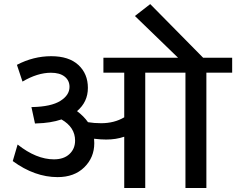

<svg xmlns="http://www.w3.org/2000/svg" viewBox="-20 -936 1176 956"><path d="M598.6 0V-255.3Q558.1 -241.2 508.6 -241.2Q480.8 -241.2 448.4 -245.2Q449.4 -231 449.4 -223Q449.4 -151.7 399.6 -102.9Q349.8 -54.1 266.9 -54.1Q152.7 -54.1 43.5 -134L67.7 -216.4Q160.8 -142.6 248.7 -142.6Q297.8 -142.6 325.8 -168.9Q353.9 -195.1 353.9 -236.1Q353.9 -302.3 286.1 -341.3Q232.1 -323.1 161.8 -321.5L154.2 -321L136.5 -402.9H141.1Q234.6 -405 280.3 -433.5Q326.1 -462.1 326.1 -503.5Q326.1 -535.4 301.8 -554.6Q277.6 -573.8 233.6 -573.8Q166.8 -573.8 92 -529.8L64.2 -613.2Q146.6 -656.2 234.8 -656.2Q323.1 -656.2 370.3 -612.5Q417.6 -568.8 417.6 -498.5Q417.6 -428.2 363.5 -382.7Q397.9 -356.9 418.1 -327.6Q448.4 -322.5 483.3 -322.5Q549 -322.5 598.6 -351.9V-574.3H494.9V-648.6H866.5L651.7 -856.4L728 -915.6L991.4 -648.6H1136V-574.3H1007.6V0H903.4V-574.3H703.2V0Z"/></svg>

Font: Khula SemiBold
Style: Regular
Weight: 600
Designer: Erin McLaughlin, Steve Matteson
Version: Version 1.002;PS 1.0;hotconv 1.0.72;makeotf.lib2.5.5900; ttf